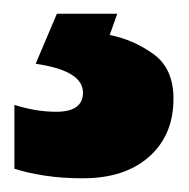

<svg xmlns="http://www.w3.org/2000/svg" viewBox="-20 -113 275 280"><path d="M233 31Q233 84 197.5 115.5Q162 147 101 147Q70 147 44.5 143Q19 139 1 133V40Q17 45 32 47.5Q47 50 62 50Q101 50 101 22Q101 -10 32 -20L63 -93H151L140 -62Q175 -55 204 -34Q233 -13 233 31Z"/></svg>

Font: Noto Sans Telugu UI SemiCondensed Black
Style: Regular
Weight: 900
Width: 4
Designer: Jelle Bosma - Monotype Design Team
Foundry: Monotype Imaging Inc.
Version: Version 2.005; ttfautohint (v1.8.4.7-5d5b)